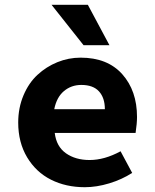

<svg xmlns="http://www.w3.org/2000/svg" viewBox="-20 -761 640 793"><path d="M325.2 -574.2 192.9 -741.2H342.8L432.1 -574.2ZM330.1 12.2Q252.4 12.2 190.7 -18.8Q128.9 -49.8 92 -111.3Q55.2 -172.9 55.2 -254.9Q55.2 -315.4 76.9 -366.9Q98.6 -418.5 134.8 -451.9Q170.9 -485.4 217 -504.2Q263.2 -522.9 313 -522.9Q423.8 -522.9 484.9 -454.6Q545.9 -386.2 545.9 -277.8Q545.9 -251.5 540 -211.9H206.1Q212.9 -155.8 252.4 -127.9Q292 -100.1 350.1 -100.1Q411.6 -100.1 478 -136.2L525.9 -46.9Q483.4 -19.5 431.2 -3.7Q378.9 12.2 330.1 12.2ZM204.1 -310.1H413.1Q413.1 -356.9 388.9 -383.5Q364.7 -410.2 315.9 -410.2Q274.4 -410.2 244.1 -384.8Q213.9 -359.4 204.1 -310.1Z"/></svg>

Font: Office Code Pro Bold
Style: Regular
Weight: 700
Designer: Nathan Rutzky & Paul D. Hunt
Foundry: Adobe Systems Incorporated
Version: Version 1.004;PS 001.004;hotconv 1.0.70;makeotf.lib2.5.58329